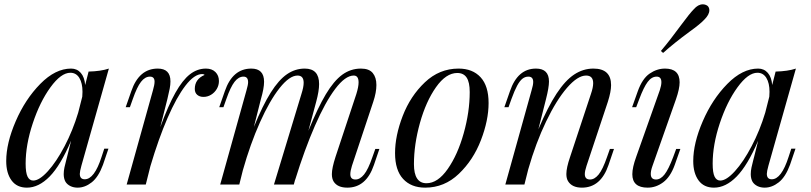

<svg xmlns="http://www.w3.org/2000/svg" viewBox="-20 -840 3690 874"><path d="M473.6 -163.1 448.7 -89.8Q428.2 -34.2 397.5 -10Q366.7 14.2 333.5 14.2Q314.9 14.2 300.5 7.1Q286.1 0 278.3 -12.2Q270 -26.9 270 -47.4Q270 -62 273.4 -77.9Q276.9 -93.8 280.8 -108.2Q284.7 -122.6 285.6 -127L303.7 -199.7Q255.9 -87.4 206.1 -36.6Q156.2 14.2 102.5 14.2Q56.6 14.2 32.5 -18.8Q8.3 -51.8 8.3 -106.9Q8.3 -188 51.5 -288.1Q94.7 -388.2 163.3 -458Q231.9 -527.8 303.7 -527.8Q330.6 -527.8 347.7 -508.3Q364.7 -488.8 367.7 -453.1L383.3 -514.2Q439 -515.6 475.6 -527.8L350.6 -85.9Q343.3 -59.6 343.3 -48.8Q343.3 -23.9 365.7 -23.9Q409.7 -23.9 442.4 -126L454.6 -163.1ZM335.9 -327.1 354.5 -399.9Q355.5 -415.5 355.5 -421.9Q355.5 -461.9 341.1 -485.4Q326.7 -508.8 300.3 -508.8Q257.8 -508.8 209.7 -442.6Q161.6 -376.5 129.2 -278.8Q96.7 -181.2 96.7 -95.2Q96.7 -53.7 105.5 -35.9Q114.3 -18.1 131.3 -18.1Q159.2 -18.1 198 -60.8Q236.8 -103.5 274.2 -174.8Q311.5 -246.1 335.9 -327.1Z M976.6 -471.2Q976.6 -451.7 966.8 -435.1Q957 -418.5 940.9 -408.7Q924.8 -398.9 906.2 -398.9Q888.7 -398.9 877.7 -408.4Q866.7 -418 866.7 -435.1Q866.7 -480 911.6 -499Q907.7 -502.9 900.4 -502.9Q864.7 -502.9 824.2 -450.2Q783.7 -397.5 742.7 -303Q701.7 -208.5 664.6 -83.5L643.6 0H556.6L676.3 -429.2Q683.6 -454.1 683.6 -468.3Q683.6 -491.2 662.6 -491.2Q640.1 -491.2 621.8 -467.5Q603.5 -443.8 584.5 -389.2L571.3 -352.1H552.2L577.6 -424.8Q612.8 -527.8 698.2 -527.8Q755.9 -527.8 755.9 -469.7Q755.9 -453.6 752.4 -436Q749 -418.5 741.7 -388.2L709.5 -261.2Q745.6 -359.4 778.3 -417.5Q811 -475.6 844.5 -501.7Q877.9 -527.8 917.5 -527.8Q944.8 -527.8 960.7 -512Q976.6 -496.1 976.6 -471.2Z M1682.1 -88.9Q1647 14.2 1561 14.2Q1516.6 14.2 1499 -13.2Q1490.7 -26.4 1490.7 -47.4Q1490.7 -74.7 1507.3 -126L1602.1 -412.1Q1612.3 -444.8 1612.3 -464.8Q1612.3 -496.1 1590.3 -496.1Q1551.8 -496.1 1506.1 -435.5Q1460.4 -375 1413.6 -267.6Q1366.7 -160.2 1323.2 -20L1324.2 -24.9L1317.4 0H1227.1L1352.1 -412.1Q1362.3 -443.8 1362.3 -463.4Q1362.3 -496.1 1334.5 -496.1Q1297.9 -496.1 1252.7 -439Q1207.5 -381.8 1163.3 -283Q1119.1 -184.1 1085.4 -64.5L1069.3 0H982.4L1102.1 -429.2Q1109.4 -454.1 1109.4 -465.8Q1109.4 -491.2 1088.4 -491.2Q1065.9 -491.2 1047.6 -467.5Q1029.3 -443.8 1010.3 -389.2L997.1 -352.1H978L1003.4 -424.8Q1038.6 -527.8 1124 -527.8Q1182.1 -527.8 1182.1 -467.8Q1182.1 -438 1167.5 -388.2L1135.7 -262.2Q1175.8 -360.4 1212.4 -418.5Q1249 -476.6 1286.4 -502.2Q1323.7 -527.8 1367.2 -527.8Q1432.6 -527.8 1432.6 -457.5Q1432.6 -425.8 1419.4 -377L1383.8 -244.6Q1426.3 -349.1 1462.9 -410.4Q1499.5 -471.7 1537.8 -499.8Q1576.2 -527.8 1623 -527.8Q1660.2 -527.8 1676.8 -507.6Q1693.4 -487.3 1693.4 -453.1Q1693.4 -419.4 1679.2 -377L1582 -85Q1574.7 -61.5 1574.7 -46.9Q1574.7 -22.9 1598.1 -22.9Q1618.7 -22.9 1637.2 -45.7Q1655.8 -68.4 1675.3 -125L1688.5 -162.1H1707Z M2067.4 -527.8Q2131.3 -527.8 2167.7 -488.3Q2204.1 -448.7 2204.1 -371.1Q2204.1 -292.5 2169.2 -201.9Q2134.3 -111.3 2068.6 -48.6Q2002.9 14.2 1915.5 14.2Q1851.6 14.2 1814.9 -25.6Q1778.3 -65.4 1778.3 -143.1Q1778.3 -221.7 1813.2 -312.3Q1848.1 -402.8 1914.1 -465.3Q1980 -527.8 2067.4 -527.8ZM1864.3 -92.8Q1864.3 -5.9 1921.4 -5.9Q1972.7 -5.9 2018.1 -70.8Q2063.5 -135.7 2090.8 -233.2Q2118.2 -330.6 2118.2 -420.9Q2118.2 -465.8 2104.2 -486.8Q2090.3 -507.8 2061.5 -507.8Q2010.3 -507.8 1964.6 -442.9Q1918.9 -377.9 1891.6 -280.3Q1864.3 -182.6 1864.3 -92.8Z M2750 -88.9Q2714.8 14.2 2628.9 14.2Q2584 14.2 2565.9 -15.1Q2558.1 -27.8 2558.1 -47.9Q2558.1 -76.2 2575.2 -126L2669.9 -412.1Q2680.2 -441.9 2680.2 -461.4Q2680.2 -496.1 2647.9 -496.1Q2609.4 -496.1 2561 -440.2Q2512.7 -384.3 2465.8 -286.6Q2418.9 -189 2384.8 -69.8L2367.2 0H2280.3L2399.9 -429.2Q2407.2 -453.1 2407.2 -466.8Q2407.2 -491.2 2385.3 -491.2Q2370.1 -491.2 2358.2 -481.7Q2346.2 -472.2 2334.2 -450.2Q2322.3 -428.2 2308.1 -389.2L2294.9 -352.1H2275.9L2301.3 -424.8Q2336.4 -527.8 2419.9 -527.8Q2479 -527.8 2479 -468.8Q2479 -441.9 2465.3 -388.2L2430.7 -251.5Q2473.6 -353 2513.4 -413.6Q2553.2 -474.1 2594 -501Q2634.8 -527.8 2681.2 -527.8Q2761.7 -527.8 2761.7 -452.6Q2761.7 -422.9 2747.1 -377L2649.9 -85Q2642.1 -61.5 2642.1 -47.4Q2642.1 -22.9 2666 -22.9Q2686.5 -22.9 2705.1 -45.7Q2723.6 -68.4 2743.2 -125L2756.3 -162.1H2774.9Z M2857.9 0ZM2990.7 -465.8Q2990.7 -491.2 2969.2 -491.2Q2946.3 -491.2 2928.2 -467Q2910.2 -442.9 2890.1 -389.2L2876 -352.1H2857.4L2883.3 -424.8Q2903.8 -481.9 2937 -504.9Q2970.2 -527.8 3007.3 -527.8Q3073.7 -527.8 3073.7 -465.3Q3073.7 -436 3057.1 -388.2L2950.2 -85Q2942.4 -63.5 2942.4 -48.3Q2942.4 -22.9 2966.3 -22.9Q2986.8 -22.9 3004.9 -45.7Q3022.9 -68.4 3044.4 -125L3058.1 -162.1H3077.1L3051.3 -88.9Q3031.7 -34.7 2999 -10.3Q2966.3 14.2 2928.2 14.2Q2858.4 14.2 2858.4 -46.9Q2858.4 -77.6 2876 -126L2983.4 -429.2Q2990.7 -451.2 2990.7 -465.8ZM3080.1 -725.6Q3120.1 -779.8 3138.2 -797.9Q3157.7 -820.3 3179.2 -820.3Q3191.4 -820.3 3201.2 -813Q3209 -805.2 3209 -793.5Q3209 -773.4 3186.5 -751Q3167.5 -730.5 3119.1 -695.8Q3049.8 -645 2998.5 -599.1L2988.3 -607.9Q3029.8 -656.7 3080.1 -725.6Z M3601.1 -163.1 3576.2 -89.8Q3555.7 -34.2 3524.9 -10Q3494.1 14.2 3460.9 14.2Q3442.4 14.2 3428 7.1Q3413.6 0 3405.8 -12.2Q3397.5 -26.9 3397.5 -47.4Q3397.5 -62 3400.9 -77.9Q3404.3 -93.8 3408.2 -108.2Q3412.1 -122.6 3413.1 -127L3431.2 -199.7Q3383.3 -87.4 3333.5 -36.6Q3283.7 14.2 3230 14.2Q3184.1 14.2 3159.9 -18.8Q3135.7 -51.8 3135.7 -106.9Q3135.7 -188 3179 -288.1Q3222.2 -388.2 3290.8 -458Q3359.4 -527.8 3431.2 -527.8Q3458 -527.8 3475.1 -508.3Q3492.2 -488.8 3495.1 -453.1L3510.7 -514.2Q3566.4 -515.6 3603 -527.8L3478 -85.9Q3470.7 -59.6 3470.7 -48.8Q3470.7 -23.9 3493.2 -23.9Q3537.1 -23.9 3569.8 -126L3582 -163.1ZM3463.4 -327.1 3481.9 -399.9Q3482.9 -415.5 3482.9 -421.9Q3482.9 -461.9 3468.5 -485.4Q3454.1 -508.8 3427.7 -508.8Q3385.3 -508.8 3337.2 -442.6Q3289.1 -376.5 3256.6 -278.8Q3224.1 -181.2 3224.1 -95.2Q3224.1 -53.7 3232.9 -35.9Q3241.7 -18.1 3258.8 -18.1Q3286.6 -18.1 3325.4 -60.8Q3364.3 -103.5 3401.6 -174.8Q3439 -246.1 3463.4 -327.1Z"/></svg>

Font: TypoPRO Playfair Display
Style: Italic
Weight: 400
Italic angle: -14°
Designer: Claus Eggers Sørensen
Foundry: Claus Eggers Sørensen
Version: Version 1.004;PS 001.004;hotconv 1.0.70;makeotf.lib2.5.58329